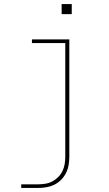

<svg xmlns="http://www.w3.org/2000/svg" viewBox="-20 -715 540 950"><path d="M85 215V197H168Q186 197 204.5 194Q223 191 239 182.5Q255 174 268 161Q281 148 289 131.5Q297 115 300 97Q303 79 303 60V-502H138V-520H323V60Q323 81 319.5 101.5Q316 122 306.5 141Q297 160 282 175Q267 190 248.5 199Q230 208 209.5 211.5Q189 215 168 215ZM285 -645V-695H335V-645Z"/></svg>

Font: Iosevka SS04 Thin
Style: Regular
Weight: 100
Monospace: yes
Designer: Belleve Invis
Foundry: Belleve Invis
Version: Version 19.0.0; ttfautohint (v1.8.4)